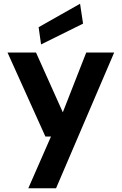

<svg xmlns="http://www.w3.org/2000/svg" viewBox="-20 -784 649 1024"><path d="M131 220 252 -56H222L20 -504H172L315 -185L440 -504H589L279 220ZM199 -547 186 -639 407 -764 423 -658Z"/></svg>

Font: DM Sans ExtraBold
Style: Regular
Weight: 800
Designer: Colophon Foundry, Jonny Pinhorn
Foundry: Colophon Foundry
Version: Version 4.004; ttfautohint (v1.8.4.7-5d5b)